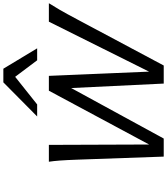

<svg xmlns="http://www.w3.org/2000/svg" viewBox="56 -1072 1016 1168"><g transform="rotate(-90 564.0 -488.0)"><path d="M749.5 0H693.4L698.7 -62L1016.1 -698.7H1128.4Q1109.4 -668.9 1087.6 -631.3Q1065.9 -593.8 1028.8 -523.9ZM639.6 0 609.4 -624.5 601.1 -698.7H686.5L713.4 -62L693.4 0ZM305.2 0H254.4V-62L596.2 -698.7H686.5ZM266.6 -698.7 269 -62 254.4 0H195.3L176.8 -523.9Q174.3 -592.3 171.4 -631.3Q168.5 -670.4 164.1 -698.7ZM512.7 -770H439.5L647 -975.6H730L854 -770H781.2L680.7 -903.8Z"/></g></svg>

Font: Andika
Style: Italic
Weight: 400
Italic angle: -14°
Designer: Victor Gaultney, Annie Olsen, Julie Remington, Don Collingsworth, Eric Hays, Becca Hirsbrunner
Foundry: SIL International
Version: Version 6.101